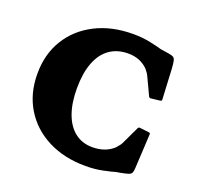

<svg xmlns="http://www.w3.org/2000/svg" viewBox="-135 -915 1104 1075"><g transform="rotate(20 417.0 -377.0)"><path d="M482 16Q354 16 257 -33.5Q160 -83 106 -172Q52 -261 52 -378Q52 -495 106 -583Q160 -671 257 -720.5Q354 -770 482 -770Q536 -770 584 -760Q632 -750 654 -743L706 -735Q724 -732 732.5 -727Q741 -722 744.5 -707Q748 -692 750 -659L759 -482Q761 -473 750 -471L697 -465Q687 -463 683 -473L641 -562Q632 -582 626.5 -590.5Q621 -599 611 -611Q587 -635 557.5 -646.5Q528 -658 493 -658Q428 -658 382 -625.5Q336 -593 312 -530Q288 -467 288 -377Q288 -289 311 -226Q334 -163 377.5 -129.5Q421 -96 481 -96Q519 -96 550.5 -107Q582 -118 607 -141Q622 -158 627.5 -166Q633 -174 639 -188L683 -281Q687 -291 697 -289L750 -283Q761 -281 759 -272L748 -68Q747 -50 743 -40.5Q739 -31 724.5 -26Q710 -21 678 -15L654 -11Q632 -4 584 6Q536 16 482 16Z"/></g></svg>

Font: Hahmlet Black
Style: Regular
Weight: 900
Version: Version 1.002